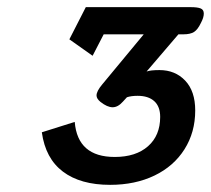

<svg xmlns="http://www.w3.org/2000/svg" viewBox="-20 -920 590 537"><path d="M97 -550 189 -579Q197 -481 301 -481Q360 -481 394 -511Q428 -541 428 -593Q428 -622 411.5 -637Q395 -652 365 -652Q347 -652 335 -648L324 -636Q310 -620 295 -620Q280 -620 261 -635Q250 -644 250 -653Q250 -665 266 -684L382 -824H270L239 -764L174 -810L220 -900H514Q532 -900 541 -896.5Q550 -893 550 -882Q550 -871 542 -856Q533 -837 522.5 -830.5Q512 -824 493 -824H479L390 -720Q401 -724 426 -724Q470 -724 498 -694.5Q526 -665 526 -611Q526 -550 496 -502.5Q466 -455 412 -429Q358 -403 288 -403Q205 -403 156 -440Q107 -477 97 -550Z"/></svg>

Font: Niramit Medium
Style: Italic
Weight: 500
Italic angle: -10°
Designer: Katatrad Aksorn Co.,Ltd.
Foundry: Cadson Demak Co.,Ltd.
Version: Version 1.000; ttfautohint (v1.6)